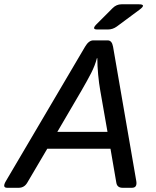

<svg xmlns="http://www.w3.org/2000/svg" viewBox="-57 -892 741 912"><path d="M404.3 -752Q376.5 -752 402.3 -777.8L478 -853.5Q496.1 -871.6 520 -871.6H602.5Q640.1 -871.6 606 -846.2L498 -766.1Q478.5 -752 456.1 -752ZM-22.9 0Q-47.9 0 -28.8 -32.2L347.2 -670.4Q364.7 -700.2 386.2 -700.2H454.6Q474.6 -700.2 480 -670.4L590.3 -32.2Q595.7 0 569.8 0H525.4Q499.5 0 495.6 -23.9L467.8 -185.5H167.5L72.3 -23.9Q58.1 0 31.7 0ZM215.3 -265.6H453.6L419.4 -460.9Q413.1 -496.1 409.2 -537.8Q405.3 -579.6 405.3 -615.7H403.3Q394.5 -581.1 376 -544.9Q357.4 -508.8 329.6 -460.9Z"/></svg>

Font: Istok
Style: Italic
Weight: 500
Italic angle: -13°
Designer: Andrey V. Panov
Foundry: Andrey V. Panov
Version: Version 1.0.3